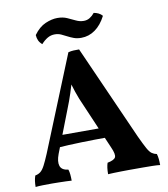

<svg xmlns="http://www.w3.org/2000/svg" viewBox="-93 -946 898 1028"><g transform="rotate(-10 355.5 -432.5)"><path d="M374 -682 603 -167Q624 -122 636.5 -99.5Q649 -77 660.5 -69Q672 -61 687 -58Q691 -45 692.5 -30Q694 -15 694 3Q678 1 652 0.5Q626 0 599.5 0Q573 0 557 0Q545 0 525 0Q505 0 483 0.5Q461 1 441.5 1.5Q422 2 411 3Q411 -17 413 -31.5Q415 -46 419 -58Q456 -65 463 -80Q470 -95 452 -135L348 -377Q327 -423 314 -462Q301 -501 290 -543H312Q300 -500 287 -459.5Q274 -419 257 -377L169 -150Q154 -110 162 -86Q170 -62 206 -58Q210 -46 211.5 -30.5Q213 -15 213 3Q202 2 183.5 1.5Q165 1 144.5 0.5Q124 0 107 0Q82 0 57 0.5Q32 1 17 3Q17 -14 19 -29Q21 -44 26 -58Q43 -61 55 -70.5Q67 -80 78.5 -102Q90 -124 106 -162L315 -677Q331 -681 343.5 -681.5Q356 -682 374 -682ZM427 -247 442 -192Q375 -192 301.5 -190Q228 -188 160 -183L176 -247ZM397 -741Q374 -741 356.5 -747.5Q339 -754 324 -762Q309 -770 293.5 -777Q278 -784 259 -784Q238 -784 220 -773.5Q202 -763 185 -744Q172 -755 166 -768Q160 -781 159 -798Q188 -838 223 -853Q258 -868 288 -868Q318 -868 340.5 -858Q363 -848 383.5 -838Q404 -828 426 -828Q444 -828 458.5 -837Q473 -846 485 -861Q498 -859 510.5 -853Q523 -847 531 -837Q507 -790 472.5 -765.5Q438 -741 397 -741Z"/></g></svg>

Font: Vollkorn
Style: Bold
Weight: 700
Designer: Friedrich Althausen
Foundry: Friedrich Althausen
Version: Version 5.000